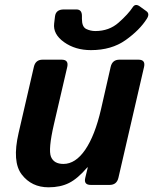

<svg xmlns="http://www.w3.org/2000/svg" viewBox="-20 -757 627 786"><path d="M56.2 -212.9 118.7 -483.4Q125.5 -512.7 154.3 -512.7H232.4Q261.7 -512.7 255.4 -483.4L200.7 -248Q176.8 -144.5 188.7 -115.2Q200.7 -85.9 239.7 -85.9Q289.1 -85.9 328.9 -144Q368.7 -202.1 393.6 -310.1L433.1 -483.4Q439.9 -512.7 468.8 -512.7H546.9Q576.2 -512.7 569.8 -483.4L464.8 -29.3Q458 0 428.7 0H351.6Q321.8 0 329.1 -29.3L339.4 -71.8H337.4Q298.3 -25.9 262.9 -8.1Q227.5 9.8 178.7 9.8Q109.4 9.8 69.1 -42.5Q28.8 -94.7 56.2 -212.9ZM205.1 -689.5Q208.5 -718.3 241.2 -718.3H293Q315.4 -718.3 315.4 -691.9V-679.7Q315.4 -647 333 -638.4Q350.6 -629.9 370.1 -629.9Q426.8 -629.9 465.8 -664.6Q504.9 -699.2 523.4 -727.5Q534.2 -744.1 552.7 -730.5L579.1 -711.4Q594.2 -700.7 581.1 -680.2Q551.8 -633.8 494.1 -592.8Q436.5 -551.8 352.1 -551.8Q288.1 -551.8 242.2 -584.5Q196.3 -617.2 201.7 -661.1Z"/></svg>

Font: Istok
Style: Bold Italic
Weight: 700
Italic angle: -13°
Designer: Andrey V. Panov
Foundry: Andrey V. Panov
Version: Version 1.0.3